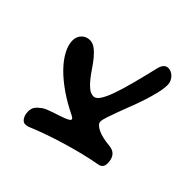

<svg xmlns="http://www.w3.org/2000/svg" viewBox="-113 -697 867 867"><g transform="rotate(-45 320.5 -263.5)"><path d="M480 -461.9Q480 -442.9 467.5 -426.3Q455.1 -409.7 436.3 -394Q417.5 -378.4 395.5 -363.8Q373.5 -349.1 354.7 -334Q335.9 -318.8 323.5 -303.2Q311 -287.6 311 -270Q311 -255.4 331.5 -241.7Q352.1 -228 390.6 -214.4Q429.2 -200.7 483.9 -186.3Q538.6 -171.9 606.9 -155.8Q641.1 -146.5 641.1 -121.1Q641.1 -111.3 636.5 -102.1Q631.8 -92.8 624 -85.7Q616.2 -78.6 606.2 -74.2Q596.2 -69.8 585.9 -69.8Q561.5 -69.8 530.5 -77.1Q499.5 -84.5 466.3 -95.2Q433.1 -106 399.9 -118.9Q366.7 -131.8 337.6 -142.6Q308.6 -153.3 286.4 -160.6Q264.2 -168 252.9 -168Q244.1 -168 236.1 -159.9Q228 -151.9 221.4 -137.7Q214.8 -123.5 210.4 -104.2Q206.1 -85 204.1 -62Q201.7 -36.1 185.8 -23.7Q169.9 -11.2 142.1 -11.2Q113.3 -11.2 108.9 -38.1Q101.6 -79.1 91.1 -121.6Q80.6 -164.1 68.1 -206.5Q55.7 -249 41.3 -290.5Q26.9 -332 11.2 -370.1Q7.3 -378.4 5.6 -385.5Q3.9 -392.6 3.9 -399.9Q3.9 -406.2 7.8 -411.9Q11.7 -417.5 18.6 -421.9Q25.4 -426.3 34.4 -428.7Q43.5 -431.2 53.2 -431.2Q73.2 -431.2 85 -422.9Q96.7 -414.6 108.9 -397.9Q114.7 -390.1 120.1 -377.2Q125.5 -364.3 130.4 -349.6Q135.3 -335 140.1 -320.1Q145 -305.2 149.7 -293.2Q154.3 -281.2 158.9 -273.7Q163.6 -266.1 168 -266.1Q171.9 -266.1 174.6 -269.5Q177.2 -272.9 181.2 -279.8Q206.5 -332.5 236.8 -376.2Q267.1 -419.9 298.8 -450.9Q330.6 -481.9 362.5 -499Q394.5 -516.1 423.8 -516.1Q435.5 -516.1 445.8 -512Q456.1 -507.8 463.6 -500.5Q471.2 -493.2 475.6 -483.2Q480 -473.1 480 -461.9Z"/></g></svg>

Font: Gochi Hand
Style: Regular
Weight: 400
Designer: Juan Pablo del Peral
Foundry: Juan Pablo del Peral
Version: Version 1.001